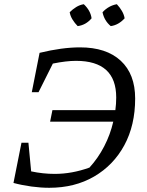

<svg xmlns="http://www.w3.org/2000/svg" viewBox="-20 -884 698 912"><path d="M214 8Q174 8 129.5 2Q85 -4 44 -15L82 -206H115L128 -70Q184 -58 240 -58Q322 -58 405 -88Q446 -133 475 -189Q504 -245 518 -306H218L229 -361H528Q532 -391 532 -421Q532 -595 341 -595Q295 -595 231 -582L163 -446H131L168 -633Q275 -659 360 -659Q485 -659 553.5 -595.5Q622 -532 622 -416Q622 -289 570.5 -194Q519 -99 427 -45.5Q335 8 214 8ZM378 -864Q410 -834 415 -797Q388 -765 349 -760Q335 -774 324.5 -791Q314 -808 311 -826Q325 -840 342 -850.5Q359 -861 378 -864ZM535 -864Q549 -849 559 -832Q569 -815 572 -797Q543 -765 506 -760Q475 -786 467 -826Q496 -857 535 -864Z"/></svg>

Font: Piazzolla SC
Style: Italic
Weight: 400
Italic angle: -11.3°
Designer: Juan Pablo del Peral
Foundry: Huerta Tipografica
Version: Version 1.330